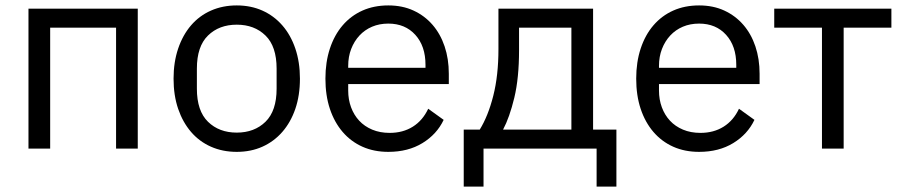

<svg xmlns="http://www.w3.org/2000/svg" viewBox="-20 -548 3327 708"><path d="M85 -516H488V0H408V-446H165V0H85Z M853 12Q801 12 758 -7Q715 -26 684.5 -61.5Q654 -97 637 -146.5Q620 -196 620 -258Q620 -319 637 -369Q654 -419 684.5 -454.5Q715 -490 758 -509Q801 -528 853 -528Q905 -528 947.5 -509Q990 -490 1021 -454.5Q1052 -419 1069 -369Q1086 -319 1086 -258Q1086 -196 1069 -146.5Q1052 -97 1021 -61.5Q990 -26 947.5 -7Q905 12 853 12ZM853 -59Q918 -59 959 -99Q1000 -139 1000 -221V-295Q1000 -377 959 -417Q918 -457 853 -457Q788 -457 747 -417Q706 -377 706 -295V-221Q706 -139 747 -99Q788 -59 853 -59Z M1412 12Q1359 12 1316.5 -7Q1274 -26 1243.5 -61.5Q1213 -97 1196.5 -146.5Q1180 -196 1180 -258Q1180 -319 1196.5 -369Q1213 -419 1243.5 -454.5Q1274 -490 1316.5 -509Q1359 -528 1412 -528Q1464 -528 1505 -509Q1546 -490 1575 -456.5Q1604 -423 1619.5 -377Q1635 -331 1635 -276V-238H1264V-214Q1264 -181 1274.5 -152.5Q1285 -124 1304.5 -103Q1324 -82 1352.5 -70Q1381 -58 1417 -58Q1466 -58 1502.5 -81Q1539 -104 1559 -147L1616 -106Q1591 -53 1538 -20.5Q1485 12 1412 12ZM1412 -461Q1379 -461 1352 -449.5Q1325 -438 1305.5 -417Q1286 -396 1275 -367.5Q1264 -339 1264 -305V-298H1549V-309Q1549 -378 1511.5 -419.5Q1474 -461 1412 -461Z M1690 -70H1749Q1780 -120 1799 -195Q1818 -270 1818 -367V-516H2167V-70H2253V140H2180V0H1763V140H1690ZM2087 -70V-446H1894V-363Q1894 -260 1876.5 -187.5Q1859 -115 1835 -70Z M2558 12Q2505 12 2462.5 -7Q2420 -26 2389.5 -61.5Q2359 -97 2342.5 -146.5Q2326 -196 2326 -258Q2326 -319 2342.5 -369Q2359 -419 2389.5 -454.5Q2420 -490 2462.5 -509Q2505 -528 2558 -528Q2610 -528 2651 -509Q2692 -490 2721 -456.5Q2750 -423 2765.5 -377Q2781 -331 2781 -276V-238H2410V-214Q2410 -181 2420.5 -152.5Q2431 -124 2450.5 -103Q2470 -82 2498.5 -70Q2527 -58 2563 -58Q2612 -58 2648.5 -81Q2685 -104 2705 -147L2762 -106Q2737 -53 2684 -20.5Q2631 12 2558 12ZM2558 -461Q2525 -461 2498 -449.5Q2471 -438 2451.5 -417Q2432 -396 2421 -367.5Q2410 -339 2410 -305V-298H2695V-309Q2695 -378 2657.5 -419.5Q2620 -461 2558 -461Z M3011 -446H2835V-516H3267V-446H3091V0H3011Z"/></svg>

Font: IBMPlexSans
Style: Regular
Weight: 400
Designer: Mike Abbink, Paul van der Laan, Pieter van Rosmalen
Foundry: Bold Monday
Version: Version 3.1